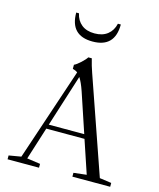

<svg xmlns="http://www.w3.org/2000/svg" viewBox="-131 -996 901 1088"><g transform="rotate(15 320.0 -452.0)"><path d="M179.2 -903.8H195.3Q204.1 -862.8 233.2 -839.6Q262.2 -816.4 309.1 -816.4Q356 -816.4 385.3 -839.6Q414.6 -862.8 423.8 -903.8H440.9Q440.9 -769 310.1 -769Q179.2 -769 179.2 -903.8ZM18.6 0V-22.5L90.3 -34.7L272 -577.6Q260.7 -586.4 243.2 -590.8V-614.7Q257.8 -621.1 280.8 -642.3Q303.7 -663.6 311 -676.3H331.5Q341.3 -635.3 355 -596.7L551.3 -32.2L620.6 -22.5V0H398.9V-22.5L474.6 -31.2L409.7 -224.6H185.5L125 -33.7L203.1 -22.5V0ZM324.2 -481Q307.1 -530.8 290.5 -555.7L193.4 -250H401.4Z"/></g></svg>

Font: Elstob Light
Style: Regular
Weight: 300
Designer: Peter S. Baker
Version: Version 1.015